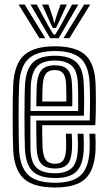

<svg xmlns="http://www.w3.org/2000/svg" viewBox="-20 -812 471 841"><path d="M221.8 9.2Q127.2 9.2 84.9 -28.9Q42.5 -67 37.8 -154.2Q36.8 -178 36.1 -216.9Q35.5 -255.8 35.5 -299.2Q35.5 -342.8 36.1 -381.4Q36.8 -420 38 -443.2Q43.5 -533.8 86.9 -571.5Q130.2 -609.2 220.2 -609.2Q311 -609.2 352.6 -572.2Q394.2 -535.2 398.5 -448.5Q399.2 -429.5 399.6 -407.5Q400 -385.5 400 -361.5Q400 -337.5 399.4 -312.6Q398.8 -287.8 397.5 -263.5H164.8Q164.8 -244.8 165 -225.5Q165.2 -206.2 165.8 -190.2Q166.2 -174.2 166.5 -164.5Q168.8 -127.8 181.1 -111.2Q193.5 -94.8 221.8 -94.8Q246 -94.8 256.9 -109.6Q267.8 -124.5 269.5 -160.8Q270 -170.2 269.8 -187Q269.5 -203.8 268.5 -226.2H294.2Q295.5 -204.2 295.8 -187Q296 -169.8 295.2 -159.5Q293.2 -113 276.2 -93.5Q259.2 -74 221.8 -74Q180.2 -74 161.5 -94.1Q142.8 -114.2 140.5 -161.5Q140 -175.5 139.6 -195.4Q139.2 -215.2 139 -238.2Q138.8 -261.2 138.8 -284.2H372.8Q373.5 -304.5 373.9 -325.9Q374.2 -347.2 374.2 -368.5Q374.2 -389.8 373.9 -409.8Q373.5 -429.8 372.5 -447.2Q369 -524 333.2 -556.2Q297.5 -588.5 220.2 -588.5Q142.2 -588.5 105.4 -555Q68.5 -521.5 63.8 -441.8Q62.5 -417.5 62 -378.2Q61.5 -339 61.5 -295.9Q61.5 -252.8 62.1 -215.2Q62.8 -177.8 63.5 -157Q67.8 -80 103.5 -45.8Q139.2 -11.5 221.8 -11.5Q299.2 -11.5 334.1 -44.9Q369 -78.2 372.5 -155.5Q373 -166.5 373 -178.5Q373 -190.5 372.6 -202.8Q372.2 -215 371.5 -226.2H397.5Q398.2 -210.5 398.8 -191.1Q399.2 -171.8 398.5 -154.5Q394.2 -66.5 353.4 -28.6Q312.5 9.2 221.8 9.2ZM221.8 -32.2Q154.8 -32.2 123.9 -61Q93 -89.8 89.2 -157.8Q88.2 -179.5 87.8 -217Q87.2 -254.5 87.2 -297.4Q87.2 -340.2 87.8 -378.6Q88.2 -417 89.5 -440.2Q93.8 -508.8 124.1 -538.2Q154.5 -567.8 220.2 -567.8Q283.2 -567.8 313.5 -540.4Q343.8 -513 346.8 -446.5Q347.8 -428.2 348.1 -405.5Q348.5 -382.8 348.5 -357.2Q348.5 -331.8 347.5 -305H113.2Q113 -260.8 113.1 -227Q113.2 -193.2 113.5 -159.8Q114.5 -102.5 139.4 -77.9Q164.2 -53.2 221.8 -53.2Q269.2 -53.2 293.8 -75.5Q318.2 -97.8 321 -157Q321.5 -171.8 321.2 -189.1Q321 -206.5 320 -226.2H345.8Q346.8 -208.5 347.1 -190.8Q347.5 -173 346.8 -156.2Q343.8 -89.5 314.9 -60.9Q286 -32.2 221.8 -32.2ZM113.5 -325.8H322.2Q322.5 -349.5 322.5 -370.9Q322.5 -392.2 322.1 -411.2Q321.8 -430.2 321 -446Q318.5 -504.5 292.6 -525.6Q266.8 -546.8 220.2 -546.8Q168.2 -546.8 143.5 -522.1Q118.8 -497.5 115 -438.5Q114.8 -426.5 114.2 -394.9Q113.8 -363.2 113.5 -325.8ZM139 -346.5Q139.2 -362 139.5 -378.8Q139.8 -395.5 140.1 -410.8Q140.5 -426 141 -437Q144 -485.2 162.4 -505.6Q180.8 -526 220.2 -526Q259.2 -526 276.4 -506.8Q293.5 -487.5 295.2 -443.5Q295.8 -433 296.2 -417.2Q296.8 -401.5 296.8 -383.1Q296.8 -364.8 296.5 -346.5ZM165 -367.2H270.5Q270.8 -381.8 270.6 -396.1Q270.5 -410.5 270.1 -422.8Q269.8 -435 269.5 -442.5Q268 -476.2 256.6 -490.8Q245.2 -505.2 220.2 -505.2Q193.5 -505.2 181.2 -489.4Q169 -473.5 166.8 -435.8Q166.5 -427 166.1 -416.8Q165.8 -406.5 165.5 -394.2Q165.2 -382 165 -367.2ZM61.5 -792H88.2L178.5 -644.8H152.5ZM113.5 -792H141L193 -696L214.8 -660.5H221.8L243.5 -695.8L295.5 -792H323L237 -644.8H199.5ZM164.5 -792H192.2L212.2 -733L216.5 -713.2H220L224.5 -733L245 -792H272.8L239.2 -718.8L225.2 -689.5H211.2L197.2 -718.8ZM348.2 -792H375L284 -644.8H258Z"/></svg>

Font: Big Shoulders Inline Display Thin ExtraBold
Style: Regular
Weight: 800
Version: Version 2.002